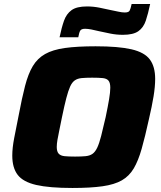

<svg xmlns="http://www.w3.org/2000/svg" viewBox="-20 -926 800 954"><path d="M340 8Q225 8 160 -7Q95 -22 68 -57Q41 -92 41 -153Q41 -191 50.5 -240Q60 -289 73 -354Q89 -439 104.5 -499Q120 -559 143 -597.5Q166 -636 204 -657.5Q242 -679 302.5 -687.5Q363 -696 455 -696Q569 -696 633.5 -681Q698 -666 724.5 -630.5Q751 -595 751 -534Q751 -496 743 -447Q735 -398 720 -334Q701 -247 684 -187Q667 -127 644.5 -89Q622 -51 585.5 -30Q549 -9 489.5 -0.5Q430 8 340 8ZM353 -148Q384 -148 405 -150Q426 -152 439.5 -161.5Q453 -171 463 -192Q473 -213 482.5 -250Q492 -287 505 -344Q516 -397 522 -432.5Q528 -468 528 -490Q528 -515 519 -525.5Q510 -536 490.5 -538Q471 -540 438 -540Q406 -540 385.5 -538Q365 -536 351.5 -526.5Q338 -517 328.5 -496Q319 -475 309.5 -438.5Q300 -402 288 -344Q281 -308 275 -280Q269 -252 265.5 -231.5Q262 -211 262 -196Q262 -173 271.5 -162.5Q281 -152 301 -150Q321 -148 353 -148ZM276 -741Q286 -789 298 -823Q310 -857 335.5 -875.5Q361 -894 412 -894Q443 -894 473.5 -888Q504 -882 530 -876Q551 -872 568.5 -868Q586 -864 600 -864Q619 -864 624 -873Q629 -882 634 -906H726Q716 -858 704.5 -823.5Q693 -789 667.5 -771Q642 -753 591 -753Q559 -753 529 -759Q499 -765 472 -771Q452 -776 434 -779.5Q416 -783 403 -783Q384 -783 378.5 -773.5Q373 -764 369 -741Z"/></svg>

Font: Saira SemiExpanded ExtraBold
Style: Italic
Weight: 800
Width: 6
Italic angle: -12°
Designer: Hector Gatti with collaboration of the Omnibus-Type team
Foundry: Omnibus-Type
Version: Version 1.101